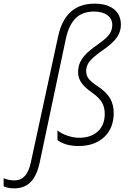

<svg xmlns="http://www.w3.org/2000/svg" viewBox="-157 -785 711 1045"><path d="M-79.1 240.2Q-113.8 240.2 -137.2 229V185.1Q-111.3 196.8 -77.4 196.8Q-43.5 196.8 -21.5 172.6Q0.5 148.4 11.2 97.2L160.2 -590.8Q199.2 -765.1 357.9 -765.1Q425.3 -765.1 463.1 -735.1Q501 -705.1 501 -649.9Q501 -613.3 479.2 -581.3Q457.5 -549.3 397.9 -508.8Q344.2 -470.2 328.1 -447.5Q312 -424.8 312 -398.7Q312 -372.6 327.1 -354.5Q342.3 -336.4 374 -315.9Q420.9 -285.2 441.4 -251Q461.9 -216.8 461.9 -169.9Q461.9 -86.9 409.7 -38.6Q357.4 9.8 270 9.8Q200.7 9.8 155.8 -22V-75.2Q178.2 -57.1 211.2 -46.1Q244.1 -35.2 273.9 -35.2Q337.9 -35.2 375.5 -69.8Q413.1 -104.5 413.1 -165Q413.1 -202.1 397.5 -228.3Q381.8 -254.4 342.5 -282Q303.2 -309.6 285.6 -335.2Q268.1 -360.8 268.1 -391.4Q268.1 -421.9 278.3 -444.3Q288.6 -466.8 307.9 -487.8Q327.1 -508.8 375 -543Q425.3 -578.1 439 -599.6Q454.1 -622.1 454.1 -648.9Q454.1 -683.1 427.2 -702.6Q400.4 -722.2 354 -722.2Q291.5 -722.2 254.4 -685.3Q217.3 -648.4 201.2 -573.2L59.1 99.1Q43.5 172.4 9.3 206.3Q-24.9 240.2 -79.1 240.2Z"/></svg>

Font: Open Sans Hebrew Light
Style: Italic
Weight: 300
Italic angle: -12°
Foundry: Ascender Corporation, Yanek Iontef
Version: Version 2.001;PS 002.001;hotconv 1.0.70;makeotf.lib2.5.58329